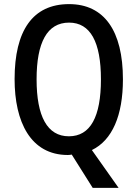

<svg xmlns="http://www.w3.org/2000/svg" viewBox="-20 -744 669 934"><path d="M578 -358C578 -594 487 -724 316 -724C139 -724 51 -595 51 -359C51 -151 129 10 310 10C316 10 324 9 329 8L431 170H557L427 -14C526 -62 578 -182 578 -358ZM158 -358C158 -537 209 -634 316 -634C420 -634 471 -539 471 -358C471 -176 420 -81 315 -81C210 -81 158 -178 158 -358Z"/></svg>

Font: Noto Sans Thai Looped Condensed Medium
Style: Regular
Weight: 500
Width: 3
Designer: Sasikarn Vongin, Ben Mitchell
Foundry: The Fontpad Ltd
Version: Version 1.001